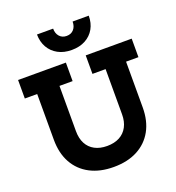

<svg xmlns="http://www.w3.org/2000/svg" viewBox="-174 -1142 1186 1291"><g transform="rotate(-20 419.5 -496.0)"><path d="M497 -759H826V-626.5H737.5V-299.5Q737.5 -203 699 -133.5Q660.5 -64 589.2 -26.5Q518 11 419 11Q321 11 249.8 -26.5Q178.5 -64 140 -133.5Q101.5 -203 101.5 -299.5V-626.5H13V-759H355V-626.5H261V-303Q261 -250.5 280.5 -213.5Q300 -176.5 336.8 -156.8Q373.5 -137 425 -137Q477 -137 514 -156.8Q551 -176.5 571 -213.8Q591 -251 591 -303V-626.5H497ZM607.5 -1003Q607.5 -950 584.8 -910Q562 -870 520.5 -847.5Q479 -825 422 -825Q366 -825 324.5 -847.8Q283 -870.5 260.2 -910.5Q237.5 -950.5 237 -1003H352.5Q352.5 -968 371.5 -946.8Q390.5 -925.5 422 -925.5Q454.5 -925.5 473.2 -946.8Q492 -968 492 -1003Z"/></g></svg>

Font: Hepta Slab ExtraLight
Style: Bold
Weight: 700
Version: Version 1.102